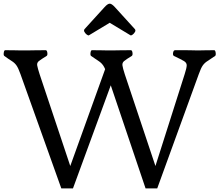

<svg xmlns="http://www.w3.org/2000/svg" viewBox="-30 -1041 1223 1071"><path d="M312 10 84 -628Q72 -662 61.5 -676.5Q51 -691 35.5 -700.5Q20 -710 -6 -729Q-11 -733 -9 -747Q-7 -761 -1 -761Q35 -761 49 -760.5Q63 -760 74 -760H137Q151 -760 167 -760.5Q183 -761 225 -761Q232 -761 234 -747Q236 -733 230 -729Q199 -710 187 -700.5Q175 -691 177.5 -676Q180 -661 191 -627L362 -115L587 -740H652L377 10ZM782 10 567 -627Q556 -661 545.5 -676Q535 -691 520 -700.5Q505 -710 478 -729Q473 -733 475 -747Q477 -761 483 -761Q519 -761 533 -760.5Q547 -760 558 -760H612Q626 -760 642 -760.5Q658 -761 700 -761Q707 -761 709 -747Q711 -733 705 -729Q674 -710 662.5 -700.5Q651 -691 653 -676Q655 -661 666 -627L837 -115L1000 -627Q1011 -661 1011.5 -676Q1012 -691 996 -700.5Q980 -710 940 -729Q933 -733 935.5 -747Q938 -761 947 -761Q983 -761 1003.5 -761Q1024 -761 1036.5 -760.5Q1049 -760 1060 -760H1090Q1101 -760 1115 -760.5Q1129 -761 1165 -761Q1171 -761 1173 -747Q1175 -733 1170 -729Q1143 -710 1127.5 -700.5Q1112 -691 1101.5 -676.5Q1091 -662 1079 -628L847 10ZM442 -879Q436 -872 441 -863Q446 -854 454 -848Q462 -842 466 -844L582 -914L698 -844Q702 -842 710 -848Q718 -854 723 -863Q728 -872 722 -879L611 -1001Q593 -1021 581.5 -1020.5Q570 -1020 553 -1001Z"/></svg>

Font: Anvers
Style: Regular
Weight: 400
Designer: Ishtar van Looy
Version: Version 1.000